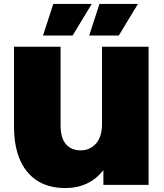

<svg xmlns="http://www.w3.org/2000/svg" viewBox="-20 -937 830 973"><path d="M733 -700V0H504V-75Q433 16 310 16Q187 16 119 -65Q51 -146 51 -295V-700H287V-302Q287 -238 314 -206.5Q341 -175 389 -175Q436 -175 466.5 -209.5Q497 -244 497 -310V-700ZM250 -917H445L348 -757H198ZM484 -917H679L582 -757H432Z"/></svg>

Font: Montserrat Alternates Black
Style: Regular
Weight: 900
Designer: Julieta Ulanovsky
Foundry: Julieta Ulanovsky
Version: Version 7.200